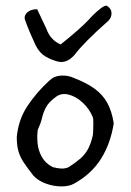

<svg xmlns="http://www.w3.org/2000/svg" viewBox="-20 -676 467 687"><path d="M200 -9Q172 -9 144.5 -19Q117 -29 100 -47Q78 -75 65 -94.5Q52 -114 46 -134.5Q40 -155 40 -186Q46 -249 79 -298Q112 -347 156 -387Q173 -404 197.5 -405.5Q222 -407 242 -398Q289 -380 318 -359Q347 -338 363.5 -308.5Q380 -279 387 -235Q376 -163 341.5 -108Q307 -53 245 -19Q228 -9 200 -9ZM169 -78Q183 -74 198 -73Q213 -72 226 -78Q252 -95 268 -109Q284 -123 294.5 -142Q305 -161 312 -191Q313 -197 313.5 -210.5Q314 -224 314 -238Q314 -252 312 -257Q299 -288 274.5 -310Q250 -332 223.5 -338Q197 -344 177 -327Q154 -310 144.5 -292Q135 -274 130.5 -254.5Q126 -235 115 -211Q112 -189 114.5 -163Q117 -137 130 -114Q143 -91 169 -78ZM186 -456Q163 -462 142.5 -474Q122 -486 108 -513Q96 -539 88 -557.5Q80 -576 76 -587Q68 -609 68 -611Q68 -625 80.5 -634Q93 -643 113 -643L146 -573Q160 -533 197 -517Q265 -571 299 -607Q302 -611 313.5 -622.5Q325 -634 339 -645Q353 -656 361 -656Q379 -646 379 -628Q379 -612 366 -600Q280 -524 247 -480Q218 -447 186 -456Z"/></svg>

Font: Mynerve
Style: Regular
Weight: 400
Designer: Carolina Short
Foundry: Carolina Short
Version: Version 1.000; ttfautohint (v1.8.4.7-5d5b)